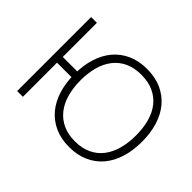

<svg xmlns="http://www.w3.org/2000/svg" viewBox="-120 -765 991 991"><g transform="rotate(45 375.5 -270.0)"><path d="M232 -291H112V-540H70V0H112V-249H232ZM464 15Q523.5 15 569.5 -5.8Q615.5 -26.5 647 -64Q678.5 -101.5 694.8 -154.2Q711 -207 711 -271Q711 -333.5 695 -385.8Q679 -438 647.8 -475.5Q616.5 -513 570.5 -534Q524.5 -555 464 -555Q405 -555 359 -534.5Q313 -514 281.5 -476.8Q250 -439.5 233.5 -387.2Q217 -335 217 -271Q217 -208 233 -155.5Q249 -103 280.5 -65Q312 -27 358 -6Q404 15 464 15ZM464 -27Q414 -27 376.2 -44.5Q338.5 -62 313 -94Q287.5 -126 274.8 -171Q262 -216 262 -271Q262 -324.5 274.2 -368.8Q286.5 -413 311.5 -445.2Q336.5 -477.5 374.5 -495.2Q412.5 -513 464 -513Q514.5 -513 552.5 -495.8Q590.5 -478.5 615.8 -447Q641 -415.5 653.5 -370.8Q666 -326 666 -271Q666 -216.5 653.5 -171.8Q641 -127 616 -94.8Q591 -62.5 553 -44.8Q515 -27 464 -27Z"/></g></svg>

Font: Vela Sans GX ExtLt
Style: Regular
Weight: 200
Designer: Principal design: Mikhail Sharanda - project Manrope.
Design modification: Ravid Balaliev
Foundry: Mikhail Sharanda
Version: Version 1.001